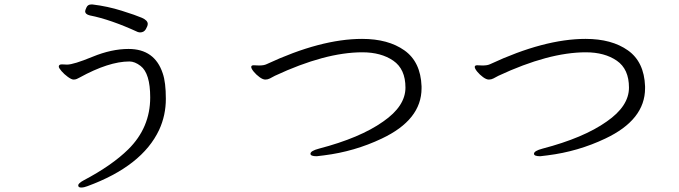

<svg xmlns="http://www.w3.org/2000/svg" viewBox="-20 -773 3040 859"><path d="M394 -753Q461 -745 524.5 -725Q588 -705 614.5 -693.5Q641 -682 641 -666Q641 -657 632.5 -642.5Q624 -628 607 -628Q602 -628 596 -630Q474 -686 382 -704Q361 -709 361 -723Q361 -727 367 -740Q373 -753 388 -753ZM257 -485 280 -484Q309 -484 394 -519Q479 -554 555 -554Q672 -554 708 -445Q722 -405 722 -331Q722 -257 692 -192Q616 -30 371 60Q356 66 343 66Q330 66 330 56.5Q330 47 354 34Q481 -33 554 -105Q652 -202 652 -337Q652 -445 609 -478Q583 -498 559 -498Q467 -498 336 -426Q330 -423 324 -420Q318 -417 309 -417Q300 -417 283.5 -429Q267 -441 255 -455Q243 -469 243 -475Q243 -485 257 -485Z M1115 -481 1139 -480Q1161 -480 1173 -486Q1415 -599 1600 -599Q1717 -599 1789.5 -547.5Q1862 -496 1866 -387V-378Q1866 -237 1688 -153Q1566 -95 1430 -78Q1402 -74 1397 -74Q1369 -74 1369 -85Q1369 -98 1407 -108Q1591 -156 1694 -229Q1794 -298 1794 -381Q1794 -464 1739.5 -501.5Q1685 -539 1601 -539Q1435 -539 1210 -434Q1197 -427 1187.5 -422Q1178 -417 1167 -417Q1156 -417 1141 -428Q1126 -439 1115 -452.5Q1104 -466 1104 -473.5Q1104 -481 1115 -481Z M2115 -481 2139 -480Q2161 -480 2173 -486Q2415 -599 2600 -599Q2717 -599 2789.5 -547.5Q2862 -496 2866 -387V-378Q2866 -237 2688 -153Q2566 -95 2430 -78Q2402 -74 2397 -74Q2369 -74 2369 -85Q2369 -98 2407 -108Q2591 -156 2694 -229Q2794 -298 2794 -381Q2794 -464 2739.5 -501.5Q2685 -539 2601 -539Q2435 -539 2210 -434Q2197 -427 2187.5 -422Q2178 -417 2167 -417Q2156 -417 2141 -428Q2126 -439 2115 -452.5Q2104 -466 2104 -473.5Q2104 -481 2115 -481Z"/></svg>

Font: LXGW Bright TC
Style: Regular
Weight: 400
Designer: Christian Thalmann (Catharsis Fonts)
Foundry: LXGW / Christian Thalmann (Catharsis Fonts) / Fontworks Inc.
Version: Version 5.501